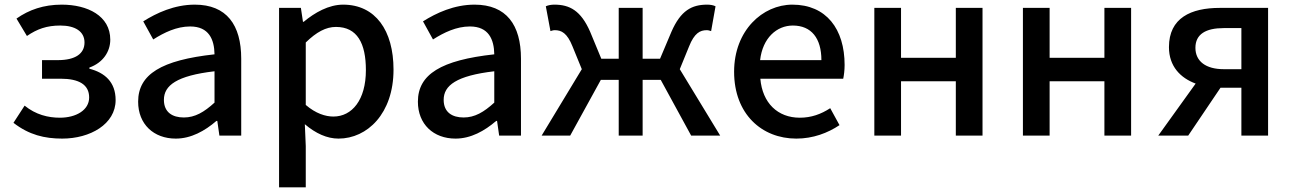

<svg xmlns="http://www.w3.org/2000/svg" viewBox="-20 -584 5568 827"><path d="M248 13C368 13 478 -49 478 -153C478 -231 431 -271 365 -288V-293C424 -314 455 -362 455 -413C455 -516 357 -564 246 -564C168 -564 105 -542 51 -504L96 -429C140 -459 181 -474 240 -474C303 -474 344 -449 344 -401C344 -353 305 -325 229 -325H161V-245H241C321 -245 364 -219 364 -164C364 -110 308 -77 238 -77C187 -77 134 -90 86 -129L38 -55C105 -3 172 13 248 13Z M737 13C803 13 862 -20 912 -63H916L925 0H1019V-331C1019 -477 956 -564 819 -564C731 -564 654 -528 597 -492L640 -414C687 -444 741 -470 799 -470C880 -470 903 -414 904 -350C675 -325 575 -264 575 -146C575 -49 642 13 737 13ZM772 -78C723 -78 686 -100 686 -154C686 -216 741 -258 904 -277V-142C859 -101 820 -78 772 -78Z M1182 223H1297V45L1293 -49C1340 -9 1389 13 1438 13C1562 13 1675 -95 1675 -284C1675 -453 1597 -564 1458 -564C1396 -564 1336 -530 1288 -490H1285L1276 -550H1182ZM1416 -82C1382 -82 1340 -95 1297 -132V-401C1343 -446 1384 -468 1427 -468C1519 -468 1556 -397 1556 -282C1556 -153 1496 -82 1416 -82Z M1942 13C2008 13 2067 -20 2117 -63H2121L2130 0H2224V-331C2224 -477 2161 -564 2024 -564C1936 -564 1859 -528 1802 -492L1845 -414C1892 -444 1946 -470 2004 -470C2085 -470 2108 -414 2109 -350C1880 -325 1780 -264 1780 -146C1780 -49 1847 13 1942 13ZM1977 -78C1928 -78 1891 -100 1891 -154C1891 -216 1946 -258 2109 -277V-142C2064 -101 2025 -78 1977 -78Z M2313 0H2436L2568 -240H2645V0H2748V-240H2826L2957 0H3082L2908 -286L2948 -384C2971 -442 2996 -454 3024 -454C3032 -454 3036 -452 3043 -450L3062 -557C3052 -562 3039 -564 3026 -564C2960 -564 2912 -539 2872 -447L2823 -331H2748V-550H2645V-331H2570L2522 -447C2482 -539 2433 -564 2368 -564C2355 -564 2342 -562 2331 -557L2351 -450C2358 -452 2362 -454 2370 -454C2398 -454 2423 -442 2446 -384L2486 -286Z M3410 13C3482 13 3545 -11 3596 -45L3556 -118C3516 -92 3474 -77 3425 -77C3330 -77 3264 -140 3255 -245H3612C3615 -259 3618 -281 3618 -304C3618 -459 3539 -564 3393 -564C3265 -564 3142 -453 3142 -275C3142 -93 3261 13 3410 13ZM3254 -325C3265 -421 3326 -474 3395 -474C3475 -474 3518 -419 3518 -325Z M3746 0H3861V-234H4097V0H4212V-550H4097V-335H3861V-550H3746Z M4386 0H4501V-234H4737V0H4852V-550H4737V-335H4501V-550H4386Z M5327 0H5442V-550H5234C5110 -550 5015 -507 5015 -381C5015 -298 5065 -248 5130 -224L4969 0H5098L5237 -206H5327ZM5251 -286C5174 -286 5129 -320 5129 -378C5129 -437 5174 -463 5251 -463H5327V-286Z"/></svg>

Font: DAIFUKU Sans JP Medium
Style: Regular
Weight: 500
Designer: Original font ‘Source Han Sans JP’ : Ryoko NISHIZUKA  (kana, bopomofo & ideographs); Paul D. Hunt (Latin, Greek & Cyrill
Foundry: Daifuku
Version: Version 1.000